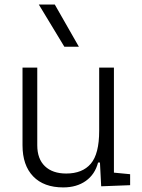

<svg xmlns="http://www.w3.org/2000/svg" viewBox="-20 -815 626 845"><path d="M258.3 9.8Q172.9 9.8 126 -38.8Q79.1 -87.4 79.1 -175.8V-517.6H144V-175.8Q144 -115.7 177.7 -83.5Q211.4 -51.3 271.5 -51.3Q342.8 -51.3 379.6 -94.5Q416.5 -137.7 416.5 -239.3V-517.6H481.4V-55.2L552.7 -48.3V0L425.3 4.9L419.9 -99.6H411.6Q397.9 -47.4 357.7 -18.8Q317.4 9.8 258.3 9.8ZM263.2 -609.4 150.9 -794.9H221.2L327.1 -609.4Z"/></svg>

Font: Cascadia Mono PL Light
Style: Regular
Weight: 300
Monospace: yes
Designer: Aaron Bell
Foundry: Saja Typeworks
Version: Version 2404.023; ttfautohint (v1.8.4)